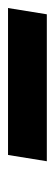

<svg xmlns="http://www.w3.org/2000/svg" viewBox="119 -196 139 490"><g transform="rotate(90 189.0 49.5)"><path d="M-36 99 -20 0H355L339 99Z"/></g></svg>

Font: Nunito Sans 10pt Condensed Black
Style: Italic
Weight: 900
Width: 3
Italic angle: -9°
Designer: Vernon Adams
Foundry: Vernon Adams
Version: Version 3.101;gftools[0.9.27]